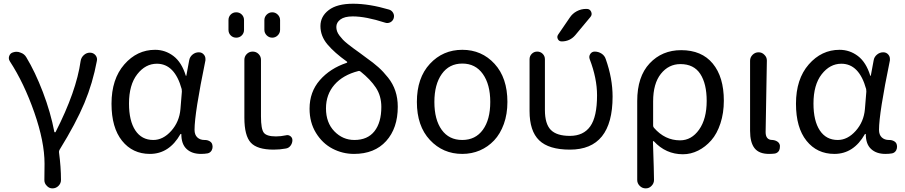

<svg xmlns="http://www.w3.org/2000/svg" viewBox="-20 -829 4947 1050"><path d="M313.5 155.3Q313.5 173.8 299.8 187.5Q286.1 201.2 266.6 201.2Q248 201.2 235.4 186.5Q222.7 173.8 222.7 156.2Q222.7 155.3 222.7 154.3Q223.6 128.9 223.6 66.4Q223.6 -53.7 167.5 -214.4Q111.3 -375 34.2 -493.2Q28.3 -502 28.3 -510.7Q28.3 -516.6 30.3 -522.5Q36.1 -539.1 52.7 -543Q61.5 -545.9 70.3 -545.9Q82 -545.9 92.8 -541Q113.3 -534.2 124 -515.6Q171.9 -436.5 214.4 -325.7Q256.8 -214.8 277.3 -107.4Q278.3 -105.5 280.8 -105.5Q283.2 -105.5 284.2 -107.4Q397.5 -329.1 420.9 -495.1Q423.8 -514.6 438.5 -527.8Q453.1 -541 471.7 -541Q490.2 -541 502 -527.3Q510.7 -516.6 510.7 -503.9Q510.7 -500 509.8 -496.1Q487.3 -375 441.4 -265.1Q395.5 -155.3 305.7 -9.8Q301.8 -2.9 302.7 3.9Q313.5 85 313.5 155.3Z M799.8 12.7Q705.1 12.7 647.5 -59.1Q589.8 -130.9 589.8 -261.7Q589.8 -396.5 659.7 -476.6Q729.5 -556.6 828.1 -556.6Q883.8 -556.6 928.7 -522.5Q973.6 -488.3 996.1 -415Q996.1 -414.1 997.6 -414.1Q999 -414.1 999 -415L1014.6 -499Q1017.6 -517.6 1032.7 -530.3Q1047.9 -543 1067.4 -543Q1085 -543 1095.7 -529.3Q1103.5 -519.5 1103.5 -506.8Q1103.5 -502.9 1103.5 -499Q1043.9 -210 1043.9 -119.1Q1043.9 -91.8 1059.1 -77.6Q1074.2 -63.5 1097.7 -63.5Q1099.6 -63.5 1100.6 -63.5Q1115.2 -63.5 1127.4 -56.2Q1139.6 -48.8 1141.6 -35.2Q1142.6 -31.2 1142.6 -26.4Q1142.6 -16.6 1137.7 -6.8Q1129.9 6.8 1115.2 9.8Q1098.6 12.7 1079.1 12.7Q1029.3 12.7 1000.5 -14.2Q971.7 -41 971.7 -94.7Q971.7 -96.7 969.7 -96.7Q967.8 -96.7 966.8 -95.7Q905.3 12.7 799.8 12.7ZM818.4 -63.5Q872.1 -63.5 916.5 -113.3Q960.9 -163.1 966.8 -232.4L974.6 -328.1Q974.6 -335 973.6 -341.8Q935.5 -480.5 837.9 -480.5Q775.4 -480.5 730.5 -422.9Q685.5 -365.2 685.5 -262.7Q685.5 -168 720.2 -115.7Q754.9 -63.5 818.4 -63.5Z M1229.5 -666V-718.8Q1229.5 -737.3 1241.7 -749.5Q1253.9 -761.7 1272 -761.7Q1290 -761.7 1302.2 -749.5Q1314.5 -737.3 1314.5 -718.8V-666Q1314.5 -647.5 1302.2 -635.3Q1290 -623 1272 -623Q1253.9 -623 1241.7 -635.3Q1229.5 -647.5 1229.5 -666ZM1425.8 -666V-718.8Q1425.8 -736.3 1438.5 -749Q1451.2 -761.7 1468.8 -761.7Q1486.3 -761.7 1499 -749Q1511.7 -736.3 1511.7 -718.8V-666Q1511.7 -648.4 1499 -635.7Q1486.3 -623 1468.8 -623Q1451.2 -623 1438.5 -635.7Q1425.8 -648.4 1425.8 -666ZM1407.2 -192.4Q1407.2 -123 1422.9 -103Q1438.5 -83 1489.3 -83Q1515.6 -83 1543 -88.9Q1556.6 -92.8 1567.9 -84.5Q1579.1 -76.2 1579.1 -62.5Q1579.1 -45.9 1568.8 -32.2Q1558.6 -18.6 1542 -16.6Q1509.8 -10.7 1476.6 -10.7Q1386.7 -10.7 1351.6 -48.8Q1316.4 -86.9 1316.4 -185.5V-502Q1316.4 -520.5 1329.6 -533.7Q1342.8 -546.9 1361.8 -546.9Q1380.9 -546.9 1394 -533.7Q1407.2 -520.5 1407.2 -502Z M1918 -63.5Q1990.2 -63.5 2027.8 -111.3Q2065.4 -159.2 2065.4 -244.1Q2065.4 -304.7 2035.6 -349.6Q2005.9 -394.5 1952.1 -437.5Q1946.3 -442.4 1939.5 -440.4Q1855.5 -418.9 1809.1 -365.7Q1762.7 -312.5 1762.7 -236.3Q1762.7 -158.2 1808.6 -110.8Q1854.5 -63.5 1918 -63.5ZM2108.4 -776.4Q2123 -771.5 2130.4 -757.8Q2137.7 -744.1 2132.8 -728.5Q2127.9 -713.9 2114.3 -707Q2100.6 -700.2 2085.9 -705.1Q1980.5 -739.3 1909.2 -739.3Q1864.3 -739.3 1841.8 -722.7Q1819.3 -706.1 1819.3 -681.6Q1819.3 -669.9 1823.2 -658.2Q1827.1 -646.5 1836.9 -633.8Q1846.7 -621.1 1855.5 -611.8Q1864.3 -602.5 1881.8 -588.4Q1899.4 -574.2 1911.1 -565.9Q1922.9 -557.6 1946.3 -540.5Q1969.7 -523.4 1982.4 -513.7Q2022.5 -485.4 2049.3 -461.4Q2076.2 -437.5 2102.5 -404.3Q2128.9 -371.1 2142.1 -331.5Q2155.3 -292 2155.3 -245.1Q2155.3 -127.9 2091.8 -57.6Q2028.3 12.7 1916 12.7Q1853.5 12.7 1798.3 -16.1Q1743.2 -44.9 1708 -102.1Q1672.9 -159.2 1672.9 -234.4Q1672.9 -326.2 1729 -390.6Q1785.2 -455.1 1876 -485.4Q1878.9 -486.3 1878.9 -488.8Q1878.9 -491.2 1877 -492.2Q1808.6 -541 1770.5 -586.4Q1732.4 -631.8 1732.4 -686.5Q1732.4 -739.3 1777.8 -773.9Q1823.2 -808.6 1911.1 -808.6Q1999 -808.6 2108.4 -776.4Z M2507.8 12.7Q2402.3 12.7 2331.1 -63.5Q2259.8 -139.6 2259.8 -271.5Q2259.8 -403.3 2331.1 -480Q2402.3 -556.6 2508.3 -556.6Q2614.3 -556.6 2684.6 -480Q2754.9 -403.3 2754.9 -271.5Q2754.9 -205.1 2735.4 -150.9Q2715.8 -96.7 2682.1 -61Q2648.4 -25.4 2604 -6.3Q2559.6 12.7 2507.8 12.7ZM2661.1 -271.5Q2661.1 -367.2 2620.6 -424.3Q2580.1 -481.4 2508.3 -481.4Q2436.5 -481.4 2396 -424.3Q2355.5 -367.2 2355.5 -271.5Q2355.5 -174.8 2395.5 -119.1Q2435.5 -63.5 2507.8 -63.5Q2580.1 -63.5 2620.6 -119.1Q2661.1 -174.8 2661.1 -271.5Z M3095.7 -732.4Q3110.4 -754.9 3134.3 -767.6Q3158.2 -780.3 3185.5 -780.3H3188.5Q3206.1 -780.3 3212.9 -764.6Q3219.7 -749 3209 -736.3L3126 -636.7Q3096.7 -602.5 3051.8 -602.5Q3037.1 -602.5 3030.8 -615.2Q3024.4 -627.9 3032.2 -639.6ZM3330.1 -300.8Q3330.1 -10.7 3096.7 -10.7Q2981.4 -10.7 2928.7 -61.5Q2876 -112.3 2876 -221.7V-504.9Q2876 -522.5 2888.2 -534.7Q2900.4 -546.9 2918 -546.9Q2935.5 -546.9 2947.8 -534.7Q2960 -522.5 2960 -504.9V-227.5Q2960 -151.4 2992.2 -118.7Q3024.4 -85.9 3096.7 -85.9Q3170.9 -85.9 3208 -138.2Q3245.1 -190.4 3245.1 -307.6Q3245.1 -400.4 3205.1 -504.9Q3199.2 -520.5 3208 -533.7Q3216.8 -546.9 3232.4 -546.9Q3252.9 -546.9 3270 -535.6Q3287.1 -524.4 3293 -504.9Q3330.1 -400.4 3330.1 -300.8Z M3464.8 155.3V-276.4Q3464.8 -410.2 3532.7 -482.4Q3600.6 -554.7 3705.1 -554.7Q3817.4 -554.7 3877.9 -481.4Q3938.5 -408.2 3938.5 -278.3Q3938.5 -210.9 3919.9 -154.3Q3901.4 -97.7 3869.6 -61.5Q3837.9 -25.4 3797.9 -5.4Q3757.8 14.6 3714.8 14.6Q3621.1 14.6 3555.7 -56.6Q3554.7 -57.6 3552.7 -57.1Q3550.8 -56.6 3550.8 -54.7Q3556.6 115.2 3556.6 155.3Q3556.6 173.8 3543 187.5Q3530.3 201.2 3511.2 201.2Q3492.2 201.2 3478.5 187.5Q3464.8 173.8 3464.8 155.3ZM3699.2 -61.5Q3761.7 -61.5 3803.2 -120.1Q3844.7 -178.7 3844.7 -277.3Q3844.7 -371.1 3809.6 -424.8Q3774.4 -478.5 3701.2 -478.5Q3636.7 -478.5 3594.2 -425.3Q3551.8 -372.1 3551.8 -274.4V-142.6Q3551.8 -134.8 3556.6 -129.9Q3616.2 -61.5 3699.2 -61.5Z M4185.5 12.7Q4130.9 12.7 4106.4 -18.6Q4082 -49.8 4082 -113.3V-497.1Q4082 -515.6 4095.7 -529.3Q4109.4 -543 4128.4 -543Q4147.5 -543 4160.2 -529.3Q4173.8 -516.6 4173.8 -498L4167 -106.4Q4167 -63.5 4204.1 -63.5Q4218.8 -62.5 4230.5 -55.2Q4242.2 -47.9 4245.1 -34.2Q4245.1 -30.3 4245.1 -25.4Q4245.1 -14.6 4240.2 -4.9Q4232.4 7.8 4217.8 10.7Q4203.1 12.7 4185.5 12.7Z M4543 12.7Q4448.2 12.7 4390.6 -59.1Q4333 -130.9 4333 -261.7Q4333 -396.5 4402.8 -476.6Q4472.7 -556.6 4571.3 -556.6Q4627 -556.6 4671.9 -522.5Q4716.8 -488.3 4739.3 -415Q4739.3 -414.1 4740.7 -414.1Q4742.2 -414.1 4742.2 -415L4757.8 -499Q4760.7 -517.6 4775.9 -530.3Q4791 -543 4810.5 -543Q4828.1 -543 4838.9 -529.3Q4846.7 -519.5 4846.7 -506.8Q4846.7 -502.9 4846.7 -499Q4787.1 -210 4787.1 -119.1Q4787.1 -91.8 4802.2 -77.6Q4817.4 -63.5 4840.8 -63.5Q4842.8 -63.5 4843.8 -63.5Q4858.4 -63.5 4870.6 -56.2Q4882.8 -48.8 4884.8 -35.2Q4885.7 -31.2 4885.7 -26.4Q4885.7 -16.6 4880.9 -6.8Q4873 6.8 4858.4 9.8Q4841.8 12.7 4822.3 12.7Q4772.5 12.7 4743.7 -14.2Q4714.8 -41 4714.8 -94.7Q4714.8 -96.7 4712.9 -96.7Q4710.9 -96.7 4710 -95.7Q4648.4 12.7 4543 12.7ZM4561.5 -63.5Q4615.2 -63.5 4659.7 -113.3Q4704.1 -163.1 4710 -232.4L4717.8 -328.1Q4717.8 -335 4716.8 -341.8Q4678.7 -480.5 4581.1 -480.5Q4518.6 -480.5 4473.6 -422.9Q4428.7 -365.2 4428.7 -262.7Q4428.7 -168 4463.4 -115.7Q4498 -63.5 4561.5 -63.5Z"/></svg>

Font: Gen Jyuu Gothic Regular
Style: Regular
Weight: 400
Designer: [Source Han Sans]
Ryoko NISHIZUKA  (kana & ideographs); Paul D. Hunt (Latin, Greek & Cyrillic); Wenlong ZHANG  (bopomofo
Version: Version 1.002.20150607